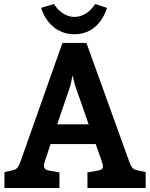

<svg xmlns="http://www.w3.org/2000/svg" viewBox="-20 -933 745 953"><path d="M82 -132C69 -96 60 -91 35 -86L2 -79V0H275V-77L226 -86C206 -89 198 -97 198 -110C198 -116 200 -124 203 -133L231 -218H455L486 -130C489 -120 491 -113 491 -107C491 -95 483 -89 464 -86L414 -77V0H703V-79L669 -86C643 -91 634 -96 621 -132L409 -720H290ZM420 -316H264L330 -510L340 -559L353 -508ZM452 -913C432 -880 395 -849 350 -849C305 -849 268 -880 248 -913L184 -894C207 -823 261 -763 350 -763C436 -763 489 -823 511 -894Z"/></svg>

Font: Enriqueta
Style: Bold
Weight: 700
Designer: Viviana Monsalve, Gustavo Ibarra
Foundry: Viviana Monsalve, Gustavo Ibarra
Version: Version 1.002